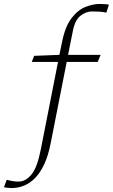

<svg xmlns="http://www.w3.org/2000/svg" viewBox="-42 -728 572 973"><path d="M17 225Q8 225 -1.5 224Q-11 223 -22 221L-8 183Q6 187 23.5 190Q41 193 57 192Q90 190 118.5 155Q147 120 165 28L252 -414H119L131 -445L259 -450Q263 -466 265.5 -481.5Q268 -497 272 -513Q288 -594 320.5 -636Q353 -678 391.5 -693Q430 -708 463 -708Q477 -708 491 -707Q505 -706 510 -704L497 -664Q479 -668 461.5 -669Q444 -670 423 -670Q395 -670 367 -649Q339 -628 328 -575L303 -450H468L453 -414H296L215 -3Q203 59 183 102.5Q163 146 137 173Q111 200 80.5 212.5Q50 225 17 225Z"/></svg>

Font: Ancizar Sans Thin
Style: Italic
Weight: 100
Italic angle: -4°
Designer: Cesar Puertas, Viviana Monsalve, Julian Moncada, Julian Prieto, Jose Castro, Mariel Hernandez, Felipe Aragon, Sara Alarc
Version: Version 8.100